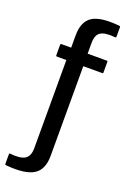

<svg xmlns="http://www.w3.org/2000/svg" viewBox="-196 -779 675 1013"><g transform="rotate(20 142.0 -272.5)"><path d="M290 -455H182.5V-5Q182.5 0 177.5 0H95Q90 0 90 -5V-455H35Q30 -455 30 -460V-520Q30 -525 35 -525H90V-594Q90 -671.5 135.8 -701.2Q181.5 -731 289 -720.5Q295 -720 295 -715V-660Q295 -655 287 -656Q232.5 -661.5 207.5 -646.2Q182.5 -631 182.5 -584V-525H290Q295 -525 295 -520V-460Q295 -455 290 -455ZM183.5 49Q183.5 127 135.2 156.2Q87 185.5 -21 175.5Q-26.5 175 -26.5 170V115Q-26.5 110 -21.5 110.5Q34.5 117 61.5 101.8Q88.5 86.5 88.5 39V-520Q88.5 -525 93.5 -525H178.5Q183.5 -525 183.5 -520Z"/></g></svg>

Font: MFEK Sans
Style: Regular
Weight: 400
Designer: Owen Earl
Foundry: indestructible type*
Version: Version 0.001; ttfautohint (v1.8.4.7-5d5b)